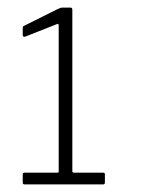

<svg xmlns="http://www.w3.org/2000/svg" viewBox="-20 -867 407 507"><path d="M252 -411Q257 -411 257 -407V-385Q257 -380 252 -380H45Q40 -380 40 -385V-407Q40 -411 45 -411H132Q135 -411 135 -414V-799Q135 -805 132 -804L46 -770Q40 -769 40 -775V-793Q40 -795 40.5 -796.5Q41 -798 44 -799L132 -843Q137 -845 139.5 -846Q142 -847 146 -847H166Q171 -847 171 -841V-415Q171 -411 175 -411H252Z"/></svg>

Font: Libre Franklin Thin ExtraLight
Style: Regular
Weight: 250
Version: Version 3.000